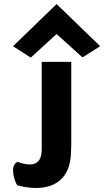

<svg xmlns="http://www.w3.org/2000/svg" viewBox="-20 -796 530 943"><path d="M65 114C135 134 282 150 320 15C324 0 327 -17 328 -36C329 -54 330 -73 330 -92V-492H185V-63C185 28 120 18 65 -1L61 2C26 24 55 103 65 114ZM44 -569 131 -513 258 -629 385 -514 472 -569 258 -776Z"/></svg>

Font: Bluebird
Style: SfBdNrw
Weight: 700
Designer: Jasper
Foundry: Cannot Into Space Fonts
Version: Version 0.98